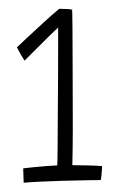

<svg xmlns="http://www.w3.org/2000/svg" viewBox="-20 -652 304 426"><path d="M140.5 -285.5Q153.5 -285.5 174.5 -285Q195.5 -284.5 206.5 -283.5Q206.5 -279.5 206 -273.8Q205.5 -268 205 -262.2Q204.5 -256.5 203.5 -252.5Q193 -252.5 169 -252Q145 -251.5 117 -250.8Q89 -250 65.5 -248.8Q42 -247.5 32.5 -246.5Q32.5 -250.5 32.2 -256Q32 -261.5 31.8 -267.5Q31.5 -273.5 31.5 -278.5Q38.5 -279.5 54.5 -281Q70.5 -282.5 86.2 -283.8Q102 -285 107 -285Q107.5 -291.5 107.8 -321.8Q108 -352 108.2 -393.2Q108.5 -434.5 108.8 -476.5Q109 -518.5 109 -550Q109 -581.5 109 -591Q105.5 -588 90 -572.8Q74.5 -557.5 58 -541Q41.5 -524.5 34.5 -517.5Q31 -522.5 26.2 -530.8Q21.5 -539 17.5 -547Q21.5 -551 39 -567.2Q56.5 -583.5 77.2 -602.5Q98 -621.5 111.5 -632.5Q115.5 -632.5 120.5 -632.2Q125.5 -632 131 -631.8Q136.5 -631.5 140 -630.5Q140.5 -627.5 140.8 -589Q141 -550.5 141.2 -491.8Q141.5 -433 141.5 -368Q141.5 -343.5 141.2 -322.5Q141 -301.5 140.5 -285.5Z"/></svg>

Font: Grandstander Thin Thin
Style: Regular
Weight: 250
Version: Version 1.200